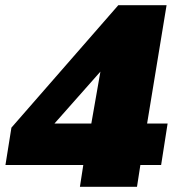

<svg xmlns="http://www.w3.org/2000/svg" viewBox="-20 -720 712 740"><path d="M1 -84 24 -228 436 -700H622L547 -244H626L601 -84H521L508 0H288L301 -84ZM190 -244H332L367 -444Z"/></svg>

Font: Georama Black
Style: Italic
Weight: 900
Italic angle: -9°
Designer: Jean-Baptiste Levee
Foundry: Production Type
Version: Version 1.000